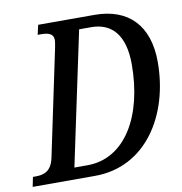

<svg xmlns="http://www.w3.org/2000/svg" viewBox="-99 -789 821 864"><g transform="rotate(-10 311.5 -357.0)"><path d="M-19 0H266C500 0 633 -214 633 -456C633 -623 544 -714 389 -714H132L122 -670H133C166 -670 194 -666 194 -633C194 -624 191 -612 189 -599L87 -114C74 -53 39 -44 2 -44H-10ZM241 -53H181L310 -662H365C458 -662 516 -601 516 -466C516 -229 413 -53 241 -53Z"/></g></svg>

Font: Noto Serif Condensed Medium
Style: Italic
Weight: 500
Width: 3
Italic angle: -12°
Designer: Monotype Design Team
Foundry: Monotype Imaging Inc.
Version: Version 2.013